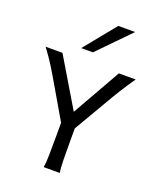

<svg xmlns="http://www.w3.org/2000/svg" viewBox="-176 -1097 996 1203"><g transform="rotate(20 322.5 -495.5)"><path d="M129.4 -712.9 322.3 -390.1 505.4 -712.9H617.7Q596.2 -682.1 579.6 -657Q563 -631.8 549.1 -609.4Q535.2 -586.9 522.2 -565.4Q509.3 -543.9 495.6 -520L363.8 -294.4V-212.4Q363.8 -140.1 364.7 -84.7Q365.7 -29.3 371.1 0H263.7Q269 -29.3 270 -84.7Q271 -140.1 271 -212.4V-298.3L141.6 -520Q127.4 -543.9 114 -566.9Q100.6 -589.8 85.9 -613.3Q71.3 -636.7 54.4 -661.1Q37.6 -685.5 17.1 -712.9ZM512.7 -991.2 307.6 -781.2H229.5L400.4 -991.2Z"/></g></svg>

Font: Andika Eur
Style: Regular
Weight: 400
Designer: Victor Gaultney, Annie Olsen, Julie Remington, Don Collingsworth, Eric Hays, Becca Hirsbrunner
Foundry: SIL International
Version: Version 5.000